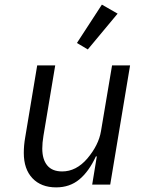

<svg xmlns="http://www.w3.org/2000/svg" viewBox="-20 -799 640 831"><path d="M399 -122H395Q365 -57 323.5 -22.5Q282 12 223 12Q158 12 120.5 -27.5Q83 -67 83 -137Q83 -170 89 -204L141 -516H219L168 -211Q163 -181 163 -156Q163 -109 184.5 -83Q206 -57 249 -57Q310 -57 358 -113Q407 -171 417 -231L465 -516H543L457 0H379ZM360 -585 313 -613 421 -779 489 -740Z"/></svg>

Font: iA Writer Duo S
Style: Italic
Weight: 400
Italic angle: -9.5°
Designer: Mike Abbink, Paul van der Laan, Pieter van Rosmalen, Oliver Reichenstein
Foundry: Bold Monday and Information Architects Inc.
Version: Version 2.000